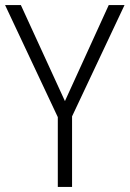

<svg xmlns="http://www.w3.org/2000/svg" viewBox="-20 -734 509 754"><path d="M235 -337 62 -714H0L207 -274V0H263V-277L469 -714H407Z"/></svg>

Font: Noto Sans Telugu SemiCondensed Light
Style: Regular
Weight: 300
Width: 4
Designer: Jelle Bosma - Monotype Design Team
Foundry: Monotype Imaging Inc.
Version: Version 2.005